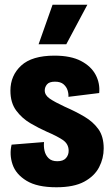

<svg xmlns="http://www.w3.org/2000/svg" viewBox="-20 -777 475 811"><path d="M218 14Q137 14 92 -13.5Q47 -41 33 -82.5Q19 -124 29 -166L166 -177Q164 -159 168 -140.5Q172 -122 185 -109Q198 -96 222 -96Q247 -96 258.5 -109Q270 -122 270 -140Q270 -170 243.5 -187Q217 -204 179 -220Q145 -235 109 -256Q73 -277 48.5 -310Q24 -343 24 -394Q24 -458 69.5 -500Q115 -542 210 -542Q279 -542 322 -519.5Q365 -497 384 -461Q403 -425 399 -384L269 -368Q270 -381 265.5 -395.5Q261 -410 248.5 -421Q236 -432 212 -432Q188 -432 178.5 -420.5Q169 -409 169 -395Q169 -375 190 -360.5Q211 -346 254 -326Q300 -306 337 -284Q374 -262 396 -231Q418 -200 418 -150Q418 -108 398.5 -70.5Q379 -33 335.5 -9.5Q292 14 218 14ZM260 -590H143L202 -757H349Z"/></svg>

Font: Bricolage Grotesque 12pt Condensed ExtraBold
Style: Regular
Weight: 800
Width: 3
Designer: Mathieu Triay
Foundry: Atelier Triay
Version: Version 1.001; ttfautohint (v1.8.4.7-5d5b);gftools[0.9.33.de